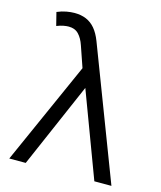

<svg xmlns="http://www.w3.org/2000/svg" viewBox="-111 -816 752 896"><g transform="rotate(15 265.5 -367.5)"><path d="M19 0 240 -495.5 205 -597Q194.5 -628.5 176.5 -647.5Q158.5 -666.5 128 -666.5Q117.5 -666.5 102.8 -663.8Q88 -661 70.5 -654L54.5 -717.5Q78 -727.5 99.2 -731.2Q120.5 -735 138 -735Q170 -735 194.8 -724.5Q219.5 -714 238 -692Q256.5 -670 270 -635L512.5 0H430L276.5 -410L98.5 0Z"/></g></svg>

Font: Geologica Cursive ExtraLight
Style: Regular
Weight: 250
Designer: Sindre Bremnes, Frode Helland
Foundry: Monokrom Skriftforlag AS
Version: Version 1.010;gftools[0.9.28]